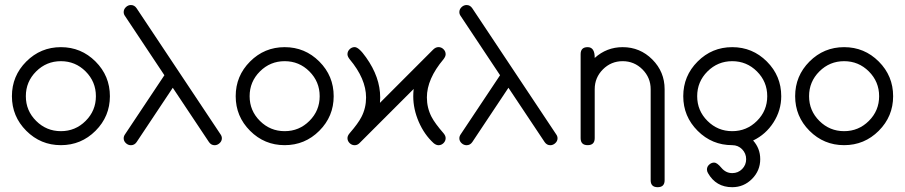

<svg xmlns="http://www.w3.org/2000/svg" viewBox="-20 -592 3690 783"><path d="M428.2 -199.7Q428.2 -117.2 369.6 -58.6Q311 0 228.3 0Q145.8 0 87.2 -58.6Q28.6 -117.2 28.6 -199.7Q28.6 -282.5 87.2 -341.1Q145.8 -399.7 228.3 -399.7Q311 -399.7 369.6 -341.1Q428.2 -282.5 428.2 -199.7ZM371.1 -199.7Q371.1 -258.8 329.2 -300.7Q287.4 -342.5 228.3 -342.5Q169.4 -342.5 127.4 -300.7Q85.4 -258.8 85.4 -199.7Q85.4 -140.6 127.4 -98.9Q169.4 -57.1 228.3 -57.1Q287.4 -57.1 329.2 -98.9Q371.1 -140.6 371.1 -199.7Z M884.8 -28.1Q884.8 -16.6 875.6 -8.2Q866.5 0.2 855.2 0.2Q841.1 0.2 832.3 -12.5L684.6 -234.1L537.1 -12.5Q528.3 0.2 513.9 0.2Q502.4 0.2 493.4 -8.2Q484.4 -16.6 484.4 -28.1Q484.4 -36.6 490 -44.4L650.4 -285.2L490 -526.4Q484.4 -533.9 484.4 -542.7Q484.4 -554.2 493.4 -562.9Q502.4 -571.5 513.9 -571.5Q528.3 -571.5 537.1 -558.3L879.2 -44.4Q884.8 -36.6 884.8 -28.1Z M1340.8 -199.7Q1340.8 -117.2 1282.2 -58.6Q1223.6 0 1140.9 0Q1058.3 0 999.8 -58.6Q941.2 -117.2 941.2 -199.7Q941.2 -282.5 999.8 -341.1Q1058.3 -399.7 1140.9 -399.7Q1223.6 -399.7 1282.2 -341.1Q1340.8 -282.5 1340.8 -199.7ZM1283.7 -199.7Q1283.7 -258.8 1241.8 -300.7Q1200 -342.5 1140.9 -342.5Q1082 -342.5 1040 -300.7Q998 -258.8 998 -199.7Q998 -140.6 1040 -98.9Q1082 -57.1 1140.9 -57.1Q1200 -57.1 1241.8 -98.9Q1283.7 -140.6 1283.7 -199.7Z M1797.4 -370.8Q1797.4 -361.8 1788.8 -350.6Q1720.9 -270 1720.9 -194.8Q1720.9 -152.1 1740 -115.2Q1753.9 -88.6 1788.8 -48.6Q1797.4 -38.3 1797.4 -28.8Q1797.4 -17.1 1788.7 -8.4Q1780 0.2 1768.3 0.2Q1758.5 0.2 1748.3 -8.3Q1710.2 -43.2 1687.7 -95.2Q1665.3 -147.2 1665.3 -199.2Q1665.3 -213.9 1667 -229.2L1446 -8.3Q1437.5 0.2 1426.3 0.2Q1414.6 0.2 1405.8 -8.4Q1397 -17.1 1397 -28.8Q1397 -38.3 1405.8 -48.6Q1440.4 -88.4 1454.1 -115.2Q1472.9 -151.6 1472.9 -194.3Q1472.9 -270.5 1405.8 -350.6Q1397 -361.8 1397 -370.8Q1397 -382.6 1405.8 -391.2Q1414.6 -399.9 1426.3 -399.9Q1443.4 -399.9 1472.9 -357.9Q1530.5 -277.1 1530.5 -194.3Q1530.5 -183.3 1529.5 -172.6L1746.6 -389.9Q1756.8 -399.9 1768.3 -399.9Q1780 -399.9 1788.7 -391.2Q1797.4 -382.6 1797.4 -370.8Z M2253.7 -28.1Q2253.7 -16.6 2244.5 -8.2Q2235.4 0.2 2224.1 0.2Q2210 0.2 2201.2 -12.5L2053.5 -234.1L1906 -12.5Q1897.2 0.2 1882.8 0.2Q1871.3 0.2 1862.3 -8.2Q1853.3 -16.6 1853.3 -28.1Q1853.3 -36.6 1858.9 -44.4L2019.3 -285.2L1858.9 -526.4Q1853.3 -533.9 1853.3 -542.7Q1853.3 -554.2 1862.3 -562.9Q1871.3 -571.5 1882.8 -571.5Q1897.2 -571.5 1906 -558.3L2248 -44.4Q2253.7 -36.6 2253.7 -28.1Z M2690.4 143.1Q2690.4 171.4 2662.1 171.4Q2633.5 171.4 2633.5 143.1V-228.3Q2633.5 -275.4 2600 -309Q2566.4 -342.5 2519.3 -342.5Q2472.2 -342.5 2438.7 -309Q2405.3 -275.4 2405.3 -228.3V-28.6Q2405.3 0 2376.5 0Q2347.9 0 2347.9 -28.6V-371.1Q2347.9 -399.7 2376.5 -399.7Q2405.8 -399.7 2405.3 -355.7Q2454.1 -399.7 2519.3 -399.7Q2590.1 -399.7 2640.3 -349.4Q2690.4 -299.1 2690.4 -228.3Z M3166 -199.7Q3166 -142.3 3134.6 -93.1Q3103.3 -43.9 3051.3 -19Q3080.3 13.2 3080.3 57.1Q3080.3 104 3046.8 137.7Q3013.2 171.4 2966.1 171.4Q2899.9 171.4 2867.2 113.8Q2863 106.7 2863 99.1Q2863 87.6 2872.2 79.3Q2881.3 71 2892.6 71Q2904.1 71 2922.1 92.5Q2940.2 114 2966.1 114Q2990 114 3006.5 97.4Q3022.9 80.8 3022.9 57.1Q3022.9 33.7 3006.5 16.8Q2990 0 2966.1 0Q2883.5 0 2825 -58.6Q2766.4 -117.2 2766.4 -199.7Q2766.4 -282.5 2825 -341.1Q2883.5 -399.7 2966.1 -399.7Q3048.8 -399.7 3107.4 -341.1Q3166 -282.5 3166 -199.7ZM3108.9 -199.7Q3108.9 -258.8 3067 -300.7Q3025.1 -342.5 2966.1 -342.5Q2907.2 -342.5 2865.2 -300.7Q2823.2 -258.8 2823.2 -199.7Q2823.2 -140.6 2865.2 -98.9Q2907.2 -57.1 2966.1 -57.1Q3025.1 -57.1 3067 -98.9Q3108.9 -140.6 3108.9 -199.7Z M3622.3 -199.7Q3622.3 -117.2 3563.7 -58.6Q3505.1 0 3422.4 0Q3339.8 0 3281.2 -58.6Q3222.7 -117.2 3222.7 -199.7Q3222.7 -282.5 3281.2 -341.1Q3339.8 -399.7 3422.4 -399.7Q3505.1 -399.7 3563.7 -341.1Q3622.3 -282.5 3622.3 -199.7ZM3565.2 -199.7Q3565.2 -258.8 3523.3 -300.7Q3481.4 -342.5 3422.4 -342.5Q3363.5 -342.5 3321.5 -300.7Q3279.5 -258.8 3279.5 -199.7Q3279.5 -140.6 3321.5 -98.9Q3363.5 -57.1 3422.4 -57.1Q3481.4 -57.1 3523.3 -98.9Q3565.2 -140.6 3565.2 -199.7Z"/></svg>

Font: EnergyBar
Style: Regular
Weight: 400
Italic angle: -10°
Version: 1.0 2000-03-28